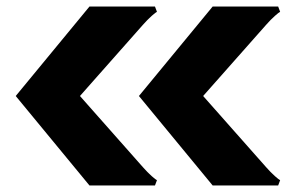

<svg xmlns="http://www.w3.org/2000/svg" viewBox="-20 -593 920 586"><path d="M459 -43 453 -27H253L28 -300L253 -573H453L459 -557Q456 -556 443 -544.5Q430 -533 416 -517L224 -300L416 -83Q430 -67 443 -55.5Q456 -44 459 -43ZM835 -43 829 -27H629L404 -300L629 -573H829L835 -557Q832 -556 819 -544.5Q806 -533 792 -517L600 -300L792 -83Q806 -67 819 -55.5Q832 -44 835 -43Z"/></svg>

Font: Farro
Style: Bold
Weight: 700
Designer: Aceler Chua
Foundry: Grayscale Limited
Version: Version 1.101